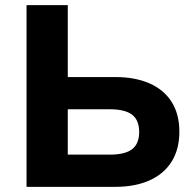

<svg xmlns="http://www.w3.org/2000/svg" viewBox="-20 -725 758 745"><path d="M83 0V-705H243V-426H428Q504 -426 560 -401.5Q616 -377 646 -329.5Q676 -282 676 -214Q676 -146 646 -98Q616 -50 560 -25Q504 0 428 0ZM243 -125H406Q465 -125 492.5 -146Q520 -167 520 -213Q520 -259 492.5 -280Q465 -301 406 -301H243Z"/></svg>

Font: Nunito Sans 9pt ExtraBold
Style: Regular
Weight: 800
Version: Version 3.101;gftools[0.9.27]